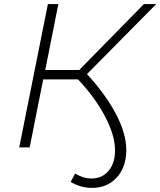

<svg xmlns="http://www.w3.org/2000/svg" viewBox="-20 -720 783 938"><path d="M405 -358Q496 -259 546.5 -163Q597 -67 597 13Q597 96 550.5 147Q504 198 428 198Q376 198 325 169L347 128Q387 152 427 152Q479 152 510.5 114.5Q542 77 542 15Q542 -58 493 -151.5Q444 -245 361 -332H191L125 0H74L214 -700H265L201 -378H367L683 -700H743Z"/></svg>

Font: Montserrat Alternates Light
Style: Italic
Weight: 300
Italic angle: -11.3°
Designer: Julieta Ulanovsky
Foundry: Julieta Ulanovsky
Version: Version 7.200